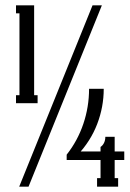

<svg xmlns="http://www.w3.org/2000/svg" viewBox="-20 -700 486 720"><path d="M230 -120Q271 -172 292.5 -235.5Q314 -299 314 -367H369Q369 -299 344.5 -235Q320 -171 271 -119L270 -132H446V-100H230ZM344 0V-32H357V-149Q365 -154 370 -164Q375 -174 375 -187H410V-32H423V0ZM40 -313V-343H53V-650H40V-680H108V-343H121V-313ZM362 -680 87 0H52L327 -680Z"/></svg>

Font: Margherita Variable
Style: Regular
Weight: 400
Designer: James Puckett
Foundry: Dunwich Type Founders
Version: Version 1.008